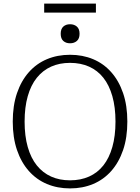

<svg xmlns="http://www.w3.org/2000/svg" viewBox="-20 -1032 780 1069"><path d="M370 17Q300 17 241.5 -7.5Q183 -32 140.5 -80Q98 -128 74.5 -197Q51 -266 51 -355Q51 -444 74.5 -513Q98 -582 140.5 -630Q183 -678 241.5 -702.5Q300 -727 370 -727Q440 -727 498.5 -702.5Q557 -678 599.5 -630Q642 -582 665.5 -513Q689 -444 689 -355Q689 -266 665.5 -197Q642 -128 599.5 -80Q557 -32 498.5 -7.5Q440 17 370 17ZM370 -28Q429 -28 476 -49Q523 -70 555.5 -111Q588 -152 605.5 -213.5Q623 -275 623 -355Q623 -435 605.5 -496.5Q588 -558 555.5 -599Q523 -640 476 -661Q429 -682 370 -682Q311 -682 264.5 -661Q218 -640 185 -599Q152 -558 134.5 -496.5Q117 -435 117 -355Q117 -275 134.5 -213.5Q152 -152 185 -111Q218 -70 264.5 -49Q311 -28 370 -28ZM370 -791Q347 -791 332.5 -804Q318 -817 318 -844Q318 -871 332.5 -884Q347 -897 370 -897Q393 -897 408 -884Q423 -871 423 -844Q423 -817 408 -804Q393 -791 370 -791ZM226 -1012H514V-962H226Z"/></svg>

Font: Roboto Serif SemiCondensed ExtraLight
Style: Regular
Weight: 250
Width: 4
Designer: Greg Gazdowicz
Foundry: Commercial Type
Version: Version 1.007